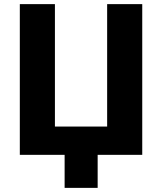

<svg xmlns="http://www.w3.org/2000/svg" viewBox="-20 -750 785 930"><path d="M669 -730V0H453V160H293V0H76V-730H246V-137H499V-730Z"/></svg>

Font: Mplus 1p ExtraBold
Style: Regular
Weight: 800
Version: Version 1.061